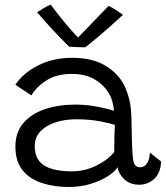

<svg xmlns="http://www.w3.org/2000/svg" viewBox="-20 -772 694 804"><path d="M268.5 11Q206 11 155 -5.8Q104 -22.5 74.2 -59.5Q44.5 -96.5 44.5 -158.5Q44.5 -217 77.2 -256Q110 -295 167 -314.5Q224 -334 296.5 -334Q332 -334 366 -328.8Q400 -323.5 424.8 -317.2Q449.5 -311 457.5 -308Q455.5 -326 451.2 -343.8Q447 -361.5 439 -375.5Q419 -413.5 379 -438Q339 -462.5 280.5 -462.5Q217.5 -462.5 175.2 -435.8Q133 -409 111.5 -372.5L44.5 -417Q76.5 -466 139.5 -498Q202.5 -530 283.5 -530Q366.5 -530 421.5 -496.8Q476.5 -463.5 501.5 -412Q514.5 -384.5 522 -352.5Q529.5 -320.5 530.5 -271.5Q531.5 -217 532.5 -180.8Q533.5 -144.5 535.5 -120.5Q538 -89.5 545.8 -80.5Q553.5 -71.5 567.5 -71.5Q584 -71.5 595.2 -87.5Q606.5 -103.5 607.5 -133L654.5 -95.5Q652.5 -47 625.5 -22.8Q598.5 1.5 564 1.5Q523 1.5 499.2 -22.5Q475.5 -46.5 472.5 -72Q461.5 -53.5 432 -34.5Q402.5 -15.5 360.2 -2.2Q318 11 268.5 11ZM281 -54.5Q334 -54.5 382 -77.8Q430 -101 458.5 -135.5Q458.5 -171.5 459 -198.5Q459.5 -225.5 461 -249Q445.5 -254.5 401 -263.5Q356.5 -272.5 299.5 -272.5Q250 -272.5 210.5 -259Q171 -245.5 148.2 -220.8Q125.5 -196 125.5 -161.5Q125.5 -119.5 145.5 -96.2Q165.5 -73 200.8 -63.8Q236 -54.5 281 -54.5ZM435 -747.5Q449.5 -741 469 -728Q488.5 -715 495 -710Q435.5 -655 394 -620.2Q352.5 -585.5 337.5 -574Q322.5 -574 302.2 -574.8Q282 -575.5 269.5 -576.5Q237 -608.5 204 -643.8Q171 -679 135.5 -720.5Q146 -727.5 161.8 -737.2Q177.5 -747 192.5 -752.5Q210.5 -728 233.5 -699.2Q256.5 -670.5 277 -647.2Q297.5 -624 307 -615Q320 -628.5 342.8 -652Q365.5 -675.5 390.2 -701.2Q415 -727 435 -747.5Z"/></svg>

Font: Grandstander Light
Style: Regular
Weight: 300
Designer: Tyler Finck
Foundry: Etcetera Type Co
Version: Version 1.200; ttfautohint (v1.8.3)